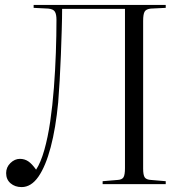

<svg xmlns="http://www.w3.org/2000/svg" viewBox="-20 -750 752 782"><path d="M68 12Q41 12 23 -3.5Q5 -19 5 -45Q5 -69 22.5 -86Q40 -103 61 -103Q80 -103 95 -93Q110 -83 127 -59Q146 -88 160.5 -139Q175 -190 184.5 -255Q194 -320 199.5 -392Q205 -464 207.5 -535Q210 -606 210 -669Q210 -692 203.5 -702.5Q197 -713 177 -715L117 -718V-730H655V-718L594 -715Q575 -713 569 -702.5Q563 -692 563 -665V-63Q563 -37 569.5 -27.5Q576 -18 596 -17L655 -12V0H398V-12L458 -17Q477 -18 483 -28Q489 -38 489 -65V-714H233Q233 -679 231.5 -629.5Q230 -580 228 -526Q226 -472 223 -421.5Q220 -371 217 -333Q207 -228 186.5 -150.5Q166 -73 136.5 -30.5Q107 12 68 12Z"/></svg>

Font: Literata 72pt Light
Style: Regular
Weight: 300
Designer: Latin by Veronika Burian and Jose Scaglione. Greek by Irene Vlachou. Cyrillic by Vera Evstafieva.
Foundry: TypeTogether
Version: Version 3.002